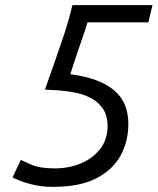

<svg xmlns="http://www.w3.org/2000/svg" viewBox="-20 -713 614 748"><path d="M187 15Q143 15 106.5 6Q70 -3 49 -12.5Q28 -22 29 -22L61 -90Q69 -86 102 -71.5Q135 -57 194 -57Q250 -57 296.5 -77Q343 -97 371 -133.5Q399 -170 399 -221Q399 -263 381 -289.5Q363 -316 334 -331Q305 -346 271.5 -352.5Q238 -359 207 -361Q176 -363 155 -364Q177 -426 195.5 -478.5Q214 -531 231 -582.5Q248 -634 262 -693H574L558 -626H321Q313 -599 299.5 -560.5Q286 -522 273.5 -484.5Q261 -447 254 -424Q328 -414 378 -390.5Q428 -367 454 -328Q480 -289 480 -229Q480 -163 450 -107.5Q420 -52 355.5 -18.5Q291 15 187 15Z"/></svg>

Font: Ubuntu Sans Mono
Style: Italic
Weight: 400
Italic angle: -13.5°
Monospace: yes
Designer: Dalton Maag Ltd
Foundry: Dalton Maag Ltd
Version: Version 1.006